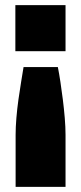

<svg xmlns="http://www.w3.org/2000/svg" viewBox="-20 -568 316 750"><path d="M41 162V-41Q41 -71 44 -107Q47 -143 52 -179Q57 -215 62.5 -248Q68 -281 72 -306H206Q211 -281 216 -248Q221 -215 225.5 -179Q230 -143 233 -107Q236 -71 236 -41V162ZM236 -548V-368H40V-548Z"/></svg>

Font: Geist Black
Style: Regular
Weight: 400
Designer: Basement.studio, Andrés Briganti, Mateo Zaragoza
Foundry: Basement.studio, Vercel, Andrés Briganti, Guido Ferreyra, Mateo Zaragoza
Version: Version 1.401